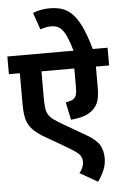

<svg xmlns="http://www.w3.org/2000/svg" viewBox="-68 -943 758 1187"><g transform="rotate(-5 311.0 -349.0)"><path d="M622 -512H540V-384Q540 -332 531 -302Q522 -272 499 -249Q477 -227 444 -215Q411 -203 358 -198L335 -308Q375 -314 387 -326Q398 -337 402 -351.5Q406 -366 406 -401V-512H202V-349Q202 -311 205 -286.5Q208 -262 218 -244.5Q228 -227 248 -212Q268 -197 302 -177L442 -96Q503 -61 524 -26.5Q545 8 545 57Q545 97 528 135Q511 173 491 198L381 135Q392 124 400.5 105Q409 86 409 70Q409 49 402 35Q395 21 374.5 5.5Q354 -10 313 -34L192 -104Q153 -126 125.5 -150.5Q98 -175 83 -209Q76 -228 72 -254Q68 -280 68 -322V-512H0V-622H622ZM413 -615Q396 -674 379.5 -711.5Q363 -749 341.5 -766.5Q320 -784 286 -784Q267 -784 249.5 -780Q232 -776 218 -771L182 -876Q206 -886 231.5 -891Q257 -896 287 -896Q327 -896 361 -885.5Q395 -875 424.5 -846Q454 -817 480.5 -761.5Q507 -706 532 -615Z"/></g></svg>

Font: Noto Sans Devanagari UI
Style: Bold
Weight: 700
Designer: Jelle Bosma - Monotype Design Team
Foundry: Monotype Imaging Inc.
Version: Version 2.004; ttfautohint (v1.8.4.7-5d5b)